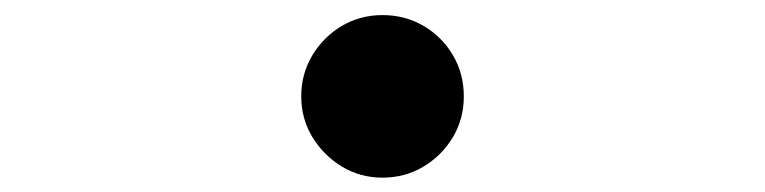

<svg xmlns="http://www.w3.org/2000/svg" viewBox="-20 -511 1040 261"><path d="M500 -269.5Q469.7 -269.5 444.7 -284.6Q419.8 -299.8 404.6 -324.7Q389.5 -349.7 389.5 -380Q389.5 -410.6 404.6 -435.8Q419.8 -461 444.7 -475.8Q469.7 -490.5 500 -490.5Q530.6 -490.5 555.8 -475.8Q581 -461 595.8 -435.8Q610.5 -410.6 610.5 -380Q610.5 -349.7 595.8 -324.7Q581 -299.8 555.8 -284.6Q530.6 -269.5 500 -269.5Z"/></svg>

Font: Noto Serif KR ExtraLight
Style: Regular
Weight: 200
Designer: Ryoko NISHIZUKA 西塚涼子 (kana & ideographs); Frank Grießhammer (Latin, Greek & Cyrillic); Wenlong ZHANG 张文龙 (bopomofo); San
Foundry: Adobe
Version: Version 2.002-H1;hotconv 1.1.0;makeotfexe 2.6.0